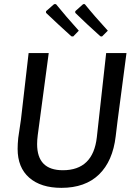

<svg xmlns="http://www.w3.org/2000/svg" viewBox="-20 -898 646 926"><path d="M472 -722 464 -723Q396 -784 343 -836V-844L381 -878H389Q434 -822 500 -750ZM333 -722 324 -723Q263 -778 202 -836V-844L241 -878H250Q297 -820 360 -750ZM590 -642 547 -315 538 -241Q524 -121 457.5 -56.5Q391 8 276 8Q177 8 121 -41Q65 -90 65 -180Q65 -204 68 -233L81 -321L118 -642H215L162 -246Q159 -222 159 -203Q159 -77 283 -77Q429 -77 447 -236L492 -642Z"/></svg>

Font: Alegreya Sans SC Medium
Style: Italic
Weight: 500
Italic angle: -7°
Designer: Juan Pablo del Peral
Foundry: Huerta Tipografica
Version: Version 2.007